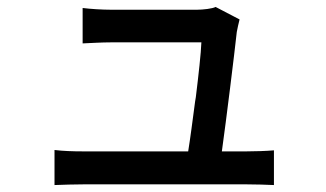

<svg xmlns="http://www.w3.org/2000/svg" viewBox="-20 -532 940 553"><path d="M769 -99C748 -97 711 -96 690 -96H619C632 -189 655 -376 662 -440C664 -450 667 -465 670 -476L601 -512C592 -507 564 -504 548 -504H299C276 -504 241 -506 218 -509V-407C243 -408 272 -410 299 -410H560C559 -380 552 -317 544 -252L542 -240C535 -187 528 -133 522 -96H219C190 -96 161 -97 137 -100V1C168 0 189 -1 219 -1H692C713 -1 752 0 769 1V-99Z"/></svg>

Font: Glow Sans SC Condensed Medium
Style: Regular
Weight: 600
Width: 3
Designer: Ryoko NISHIZUKA (kana, bopomofo & ideographs); Paul D. Hunt (Latin, Greek & Cyrillic); Sandoll Communications, Soo-young
Version: Version 0.93